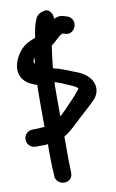

<svg xmlns="http://www.w3.org/2000/svg" viewBox="-109 -810 664 1103"><g transform="rotate(-10 223.0 -258.5)"><path d="M-3 -44C-3 -16 19 6 47 6H96C103 6 110 5 119 4V70C119 105 120 144 123 177V196C128 220 148 238 175 238C201 238 224 220 222 185V171C220 146 220 105 220 70V-7C219 -11 219 -16 219 -22C219 -22 220 -22 222 -23H224L226 -26C245 -38 270 -58 301 -88C352 -137 374 -153 412 -191C425 -203 434 -214 440 -227C456 -260 449 -295 430 -321C407 -352 368 -371 331 -383C298 -397 263 -411 223 -420C227 -462 233 -506 239 -549C252 -560 265 -570 280 -585C290 -594 297 -600 301 -602H306V-606C312 -608 314 -607 315 -606L325 -604L326 -603C335 -600 352 -596 369 -610C391 -627 398 -661 378 -684C371 -692 363 -697 352 -700L342 -703C318 -712 297 -708 279 -699V-704C279 -732 261 -755 239 -755H238C215 -752 191 -744 179 -716C164 -682 159 -650 153 -611C145 -607 132 -602 122 -598C71 -576 38 -530 24 -479C5 -400 60 -357 118 -342C117 -324 117 -302 117 -281C116 -249 117 -216 117 -184C117 -153 116 -128 117 -97C110 -96 100 -96 94 -96H92L91 -95C77 -94 68 -94 59 -94H47C20 -94 -3 -73 -3 -44ZM126 -464C119 -470 116 -477 130 -502C128 -491 127 -478 126 -464ZM217 -140V-190C217 -225 216 -258 217 -292C217 -310 217 -323 218 -340C248 -332 274 -320 303 -307C324 -298 339 -291 347 -281V-278C346 -277 341 -272 338 -268C308 -230 296 -221 249 -171C237 -159 227 -149 217 -140Z"/></g></svg>

Font: Stray Cat
Style: ExBlkCn
Weight: 1000
Version: Version 1.0